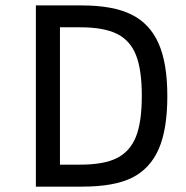

<svg xmlns="http://www.w3.org/2000/svg" viewBox="-20 -696 693 716"><path d="M285.6 0H113.8V-675.8H283.7Q401.9 -675.8 470.2 -641.8Q538.6 -607.9 571.3 -534.2Q604 -460.4 604 -337.9Q604 -213.9 572 -140.6Q540 -67.4 473.4 -33.7Q406.7 0 285.6 0ZM278.8 -82Q367.7 -82 416.3 -106.7Q464.8 -131.3 486.8 -185.8Q508.8 -240.2 508.8 -338.9Q508.8 -435.5 487.3 -490.2Q465.8 -544.9 416.5 -569.6Q367.2 -594.2 278.8 -594.2H203.6V-82Z"/></svg>

Font: Cadman
Style: Regular
Weight: 400
Designer: Paul James MIller
Foundry: High-Logic / Made with FontCreator
Version: Version 2.114;March 28, 2021;FontCreator 13.0.0.2683 64-bit